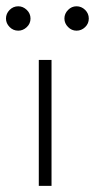

<svg xmlns="http://www.w3.org/2000/svg" viewBox="-70 -606 310 626"><path d="M56.5 0V-410.5H98V0ZM179.5 -506Q163.5 -506 151.8 -518Q140 -530 140 -545.5Q140 -561.5 151.8 -573.5Q163.5 -585.5 179.5 -585.5Q195.5 -585.5 207.5 -573.8Q219.5 -562 219.5 -545.5Q219.5 -529 207.5 -517.5Q195.5 -506 179.5 -506ZM-10.5 -506Q-27 -506 -38.8 -518Q-50.5 -530 -50.5 -545.5Q-50.5 -561.5 -38.8 -573.5Q-27 -585.5 -10.5 -585.5Q5 -585.5 17.2 -573.8Q29.5 -562 29.5 -545.5Q29.5 -529 17.2 -517.5Q5 -506 -10.5 -506Z"/></svg>

Font: League Spartan Thin ExtraLight
Style: Regular
Weight: 250
Version: Version 2.002